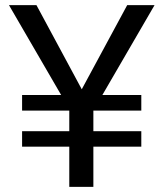

<svg xmlns="http://www.w3.org/2000/svg" viewBox="-20 -731 645 751"><path d="M299.8 -381.8 122.6 -710.9H15.1L219.2 -359.4H66.4V-298.3H251V-217.8H66.4V-157.2H251V0H345.2V-157.2H532.7V-217.8H345.2V-298.3H532.7V-359.4H380.4L584.5 -710.9H477.5Z"/></svg>

Font: Dirooz FD
Style: FD
Weight: 400
Foundry: DejaVu fonts team - Redesigned by Saber Rastikerdar
Version: Version 0.2.1